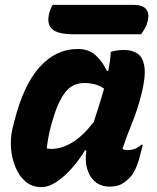

<svg xmlns="http://www.w3.org/2000/svg" viewBox="-20 -752 640 784"><path d="M297 -552Q344 -552 372.5 -524.5Q401 -497 417 -462H422Q426 -482 429 -503Q432 -524 432 -540Q456 -548 487 -548Q521 -548 543 -532Q565 -516 570 -477Q575 -438 558 -369Q542 -305 519 -249Q496 -193 480 -144Q489 -139 503 -139Q516 -139 529 -143.5Q542 -148 557 -161H563Q562 -154 559.5 -146Q557 -138 555 -129Q548 -98 537 -71Q526 -44 512 -29Q494 -10 475.5 0Q457 10 428 10Q392 10 368.5 -10Q345 -30 335.5 -64Q326 -98 333 -138H327Q302 -97 271.5 -63Q241 -29 209.5 -8.5Q178 12 149 12Q111 12 84.5 -10.5Q58 -33 43 -69.5Q28 -106 25 -147.5Q22 -189 31 -227L38 -255Q76 -406 142.5 -479Q209 -552 297 -552ZM171 -146Q176 -145 180.5 -144.5Q185 -144 189 -144Q232 -144 275.5 -170.5Q319 -197 363 -254Q373 -287 384 -320.5Q395 -354 405 -390Q374 -413 324 -413Q273 -413 243 -370.5Q213 -328 193 -255L188 -237Q181 -211 177 -188Q173 -165 171 -146ZM195 -732H527Q563 -732 577 -714Q591 -696 583 -665Q579 -649 571.5 -636Q564 -623 556 -612H282Q215 -612 192.5 -633.5Q170 -655 181 -698Q184 -709 187.5 -717.5Q191 -726 195 -732Z"/></svg>

Font: Recursive Sn Csl St XBd
Style: Italic
Weight: 800
Italic angle: -15°
Version: Version 1.079;hotconv 1.0.112;makeotfexe 2.5.65598; ttfautoh